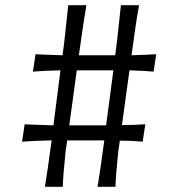

<svg xmlns="http://www.w3.org/2000/svg" viewBox="-20 -720 682 740"><path d="M313 -700Q303 -644 284 -507H302H397H424L431 -561L446 -700H516Q504 -636 487 -507Q549 -509 582 -511L572 -444Q539 -447 479 -449L450 -238Q495 -238 540 -241L530 -174Q489 -178 442 -178L436 -138Q426 -43 425 0H356Q366 -59 382 -179H355H260H239L233 -138Q223 -43 222 0H153Q163 -59 179 -179Q101 -177 65 -174L75 -241Q112 -239 186 -237L213 -449Q140 -447 107 -444L117 -511Q153 -509 221 -507L228 -561L243 -700ZM302 -449H276L247 -237H260H355H389L417 -449H397Z"/></svg>

Font: Coconat
Style: Regular
Weight: 400
Designer: Sara Lavazza
Foundry: Collletttivo
Version: Version 1.000;Glyphs 3.2 (3217)